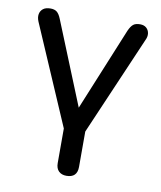

<svg xmlns="http://www.w3.org/2000/svg" viewBox="-78 -557 676 807"><g transform="rotate(10 259.5 -153.5)"><path d="M260 187Q239 187 227 175Q215 163 215 141V-7L32 -431Q25 -448 27.5 -462Q30 -476 41 -485Q52 -494 73 -494Q90 -494 100 -486Q110 -478 118 -458L275 -71H248L407 -458Q416 -478 426 -486Q436 -494 455 -494Q472 -494 482 -485Q492 -476 494 -462Q496 -448 488 -432L306 -10V141Q306 187 260 187Z"/></g></svg>

Font: Nunito Medium
Style: Regular
Weight: 500
Designer: Vernon Adams
Foundry: Vernon Adams
Version: Version 3.602